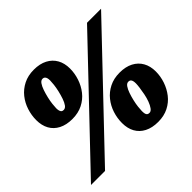

<svg xmlns="http://www.w3.org/2000/svg" viewBox="-177 -939 1160 1160"><g transform="rotate(-45 402.5 -359.5)"><path d="M273 -621Q273 -634 270.5 -642.5Q268 -651 262.5 -656Q257 -661 248 -661Q234 -661 223.5 -646Q213 -631 205 -607.5Q197 -584 191 -558.5Q185 -533 182.5 -510.5Q180 -488 180 -476Q180 -464 182.5 -455Q185 -446 190 -441.5Q195 -437 205 -437Q219 -437 229.5 -451.5Q240 -466 248 -489.5Q256 -513 262 -538.5Q268 -564 270.5 -586.5Q273 -609 273 -621ZM44 -511Q44 -552 57 -592.5Q70 -633 96 -665.5Q122 -698 160.5 -717.5Q199 -737 249 -737Q300 -737 335.5 -718.5Q371 -700 390 -666.5Q409 -633 409 -587Q409 -546 395.5 -505.5Q382 -465 356.5 -432.5Q331 -400 292.5 -380.5Q254 -361 204 -361Q153 -361 117 -379.5Q81 -398 62.5 -431.5Q44 -465 44 -511ZM627 -242Q627 -256 624.5 -264.5Q622 -273 616.5 -277.5Q611 -282 602 -282Q588 -282 577.5 -267Q567 -252 559 -229Q551 -206 545 -180.5Q539 -155 536.5 -132.5Q534 -110 534 -98Q534 -85 536 -76Q538 -67 543.5 -62.5Q549 -58 559 -58Q572 -58 583 -73Q594 -88 602.5 -111Q611 -134 616 -159.5Q621 -185 624 -207.5Q627 -230 627 -242ZM398 -132Q398 -174 411 -214Q424 -254 450 -286.5Q476 -319 514.5 -338.5Q553 -358 603 -358Q654 -358 689.5 -339.5Q725 -321 744 -287.5Q763 -254 763 -208Q763 -167 749.5 -127Q736 -87 710.5 -54Q685 -21 646.5 -1.5Q608 18 558 18Q507 18 471 -0.5Q435 -19 416.5 -52.5Q398 -86 398 -132ZM677 -710H797L121 0H1Z"/></g></svg>

Font: Roboto Serif Black
Style: Italic
Weight: 900
Italic angle: -10°
Version: Version 1.008